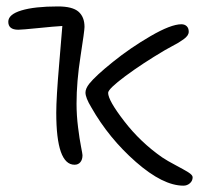

<svg xmlns="http://www.w3.org/2000/svg" viewBox="-20 -505 623 600"><path d="M212.9 9.8Q155.8 9.8 155.8 -152.8Q155.8 -199.2 165 -305.9Q174.3 -412.6 174.8 -423.8Q149.4 -422.4 98.9 -417.2Q48.3 -412.1 37.1 -412.1Q5.9 -412.1 5.9 -437Q5.9 -460 46.9 -472.4Q87.9 -484.9 161.1 -484.9Q206.5 -484.9 225.3 -468.5Q244.1 -452.1 244.1 -420.9Q244.1 -409.2 231.7 -329.6Q219.2 -250 219.2 -181.2Q219.2 -144.5 223.9 -107.4Q228.5 -70.3 233.2 -46.9Q237.8 -23.4 237.8 -20Q237.8 -6.3 231.2 1.7Q224.6 9.8 212.9 9.8ZM553.2 75.2Q489.3 75.2 404.8 1.2Q320.3 -72.8 265.1 -169.9Q247.1 -199.7 247.1 -215.8Q247.1 -228 258.8 -243.2Q278.8 -268.1 332.8 -311.5Q386.7 -355 450.4 -392.1Q514.2 -429.2 546.9 -429.2Q557.1 -429.2 563.5 -423.1Q569.8 -417 569.8 -405.8Q569.8 -399.9 565.9 -394Q562 -388.2 553.5 -382.1Q544.9 -376 537.6 -371.6Q530.3 -367.2 516.4 -359.9Q502.4 -352.5 495.1 -348.1Q424.8 -306.6 371.3 -266.8Q317.9 -227.1 317.9 -214.8Q317.9 -191.4 368.4 -126Q418.9 -60.5 486.8 -13.2Q502.9 -2.4 528.8 11.2Q554.7 24.9 568.4 33.4Q582 42 582 48.8Q582 60.1 573.5 67.6Q564.9 75.2 553.2 75.2Z"/></svg>

Font: Shantell Sans Irregular Bouncy
Style: Regular
Weight: 300
Designer: Stephen Nixon, Anya Danilova, Shantell Martin
Foundry: Arrow Type
Version: Version 1.006;[9816181b4]